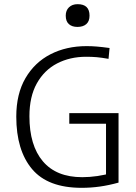

<svg xmlns="http://www.w3.org/2000/svg" viewBox="-20 -885 654 920"><path d="M500 -603Q466 -609 443.5 -611Q421 -613 393 -613Q315 -613 253.5 -581Q192 -549 156.5 -485.5Q121 -422 121 -328Q121 -188 185.5 -112Q250 -36 374 -36Q409 -36 447 -41.5Q485 -47 516 -57L488 -17V-307L523 -292H312V-343H548V-10Q501 3 458 9Q415 15 371 15Q209 15 133.5 -75Q58 -165 58 -326Q58 -435 102 -510.5Q146 -586 222 -625Q298 -664 395 -664Q419 -664 443.5 -662Q468 -660 505 -655ZM351 -756Q325 -756 310 -769.5Q295 -783 295 -810Q295 -835 310.5 -850Q326 -865 352 -865Q409 -865 409 -810Q409 -783 393.5 -769.5Q378 -756 351 -756Z"/></svg>

Font: Intel One Mono Light
Style: Regular
Weight: 300
Monospace: yes
Designer: Fred Shallcrass
Foundry: Frere-Jones Type LLC
Version: Version 1.004